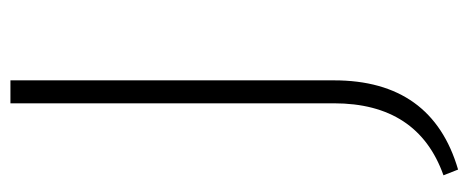

<svg xmlns="http://www.w3.org/2000/svg" viewBox="-285 -413 898 368"><g transform="rotate(-90 164.0 -229.0)"><path d="M150 -38V-658H194V-38Q194 150 23 200L12 172Q150 123 150 -38Z"/></g></svg>

Font: EauTest Light
Style: Regular
Weight: 300
Designer: Christian Thalmann (Catharsis Fonts)
Version: Version 0.001;PS 000.001;hotconv 1.0.88;makeotf.lib2.5.64775